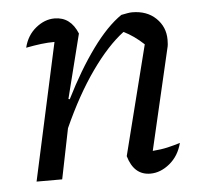

<svg xmlns="http://www.w3.org/2000/svg" viewBox="-42 -532 623 582"><g transform="rotate(-5 269.5 -241.0)"><path d="M47 0 138 -417Q118 -417 97.5 -414.5Q77 -412 51 -407Q60 -444 87 -466Q114 -488 144 -488Q193 -488 214 -436L165 -241L169 -240Q212 -326 257.5 -388.5Q303 -451 347 -481Q357 -483 365.5 -484.5Q374 -486 380 -486Q425 -486 452.5 -459.5Q480 -433 480 -394Q480 -387 479.5 -380.5Q479 -374 477 -367L406 -62Q432 -64 451.5 -68.5Q471 -73 490 -79Q480 -40 452 -17Q424 6 393 6Q343 6 326 -53L410 -386Q380 -414 349 -429Q300 -392 250 -321.5Q200 -251 156 -153L125 0Z"/></g></svg>

Font: Piazzolla
Style: Italic
Weight: 400
Italic angle: -11.3°
Designer: Juan Pablo del Peral
Foundry: Huerta Tipografica
Version: Version 1.330